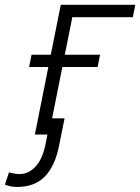

<svg xmlns="http://www.w3.org/2000/svg" viewBox="-88 -548 571 782"><path d="M111 0H54L159.5 -528.5H463L453 -478H206.5ZM309.5 -275H30.5L40.5 -325H319.5ZM-18.5 213.5Q-43.5 213.5 -68 204L-51.5 154Q-44 156.5 -30.8 158.8Q-17.5 161 -8.5 161Q27.5 161 55.8 131.5Q84 102 96.5 43.5L118.5 -66H175L153 43.5Q136.5 128 94.8 170.8Q53 213.5 -18.5 213.5Z"/></svg>

Font: Roberto Sans Light
Style: Italic
Weight: 300
Italic angle: -11°
Designer: Google
Version: Version 1.00;June 11, 2020;FontCreator 12.0.0.2522 64-bit; t